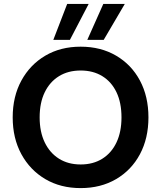

<svg xmlns="http://www.w3.org/2000/svg" viewBox="-20 -951 825 983"><path d="M393 12Q290 12 212 -34Q134 -80 89.5 -161.5Q45 -243 45 -350Q45 -457 89.5 -538.5Q134 -620 212 -666Q290 -712 393 -712Q496 -712 574.5 -666Q653 -620 696.5 -538.5Q740 -457 740 -350Q740 -243 696.5 -161.5Q653 -80 574.5 -34Q496 12 393 12ZM393 -109Q457 -109 504 -138.5Q551 -168 576.5 -222Q602 -276 602 -350Q602 -425 576.5 -478.5Q551 -532 504 -561Q457 -590 393 -590Q329 -590 282 -561Q235 -532 209 -478.5Q183 -425 183 -350Q183 -276 209 -222Q235 -168 282 -138.5Q329 -109 393 -109ZM427 -747 509 -931H619L511 -747ZM253 -747 324 -931H434L338 -747Z"/></svg>

Font: DM Sans 16pt
Style: Bold
Weight: 700
Version: Version 4.004;gftools[0.9.30]